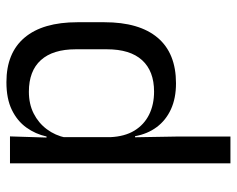

<svg xmlns="http://www.w3.org/2000/svg" viewBox="-88 -615 713 577"><g transform="rotate(90 268.5 -326.5)"><path d="M226.9 10.7Q139.1 10.7 93 -43.9Q46.8 -98.6 46.8 -202.9V-283.6Q46.8 -388.7 93.4 -443.8Q140 -498.9 230.4 -498.9Q275.3 -498.9 308.4 -483.7Q341.5 -468.5 362 -440.9Q382.5 -413.4 389.3 -375.9H416.1L392.2 -301.3Q390.3 -344.6 372.6 -373.8Q354.8 -403 324.6 -418Q294.5 -433 255.3 -433Q193.7 -433 160.9 -397.1Q128.1 -361.2 128.1 -291.1V-197.8Q128.1 -128.8 160.7 -92.8Q193.3 -56.8 255.6 -56.8Q292.7 -56.8 321.1 -71.2Q349.6 -85.6 368.4 -110.8Q387.2 -136 393.8 -168L413.8 -109.9H390.2Q383 -76.8 363.3 -49.3Q343.6 -21.8 310.2 -5.6Q276.8 10.7 226.9 10.7ZM389.9 0 393.6 -117.9 392.2 -143.9V-348.1L392.7 -365L390.3 -503.5V-662.5H470.8V0Z"/></g></svg>

Font: Anek Gurmukhi Medium
Style: Regular
Weight: 500
Designer: Sarang Kulkarni (Gurmukhi), Yesha Goshar (Latin)
Foundry: Ek Type
Version: Version 1.003